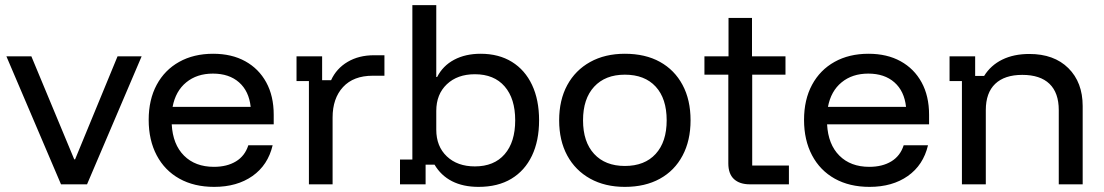

<svg xmlns="http://www.w3.org/2000/svg" viewBox="-20 -720 4313 750"><path d="M218.3 0 5 -500H102.5L270 -97.5H273.3L439.2 -500H533.3L320 0Z M816.7 10Q738.3 10 680.8 -22.1Q623.3 -54.2 592.1 -113.3Q560.8 -172.5 560.8 -251.7Q560.8 -330.8 592.1 -388.8Q623.3 -446.7 680 -478.3Q736.7 -510 812.5 -510Q885 -510 937.9 -480.8Q990.8 -451.7 1020 -398.3Q1049.2 -345 1049.2 -271.7V-234.2H650.8Q655 -155.8 698.8 -112.1Q742.5 -68.3 815.8 -68.3Q866.7 -68.3 901.7 -89.6Q936.7 -110.8 950 -152.5H1045Q1026.7 -75 966.3 -32.5Q905.8 10 816.7 10ZM654.2 -302.5H959.2Q952.5 -364.2 913.8 -398.3Q875 -432.5 811.7 -432.5Q749.2 -432.5 707.5 -398.3Q665.8 -364.2 654.2 -302.5Z M1186.7 0V-403.3H1138.3V-500H1238.3V-406.7H1273.3Q1294.2 -452.5 1337.9 -478.3Q1381.7 -504.2 1440.8 -504.2H1481.7V-424.2H1435.8Q1360.8 -424.2 1320 -380Q1279.2 -335.8 1279.2 -260.8V0Z M1849.2 10Q1789.2 10 1745.8 -12.1Q1702.5 -34.2 1677.5 -76.7H1642.5V0H1542.5V-96.7H1590.8V-700H1684.2V-419.2H1687.5Q1710 -463.3 1754.2 -486.7Q1798.3 -510 1857.5 -510Q1928.3 -510 1979.6 -478.3Q2030.8 -446.7 2058.3 -388.3Q2085.8 -330 2085.8 -250Q2085.8 -170 2057.9 -111.7Q2030 -53.3 1977.5 -21.7Q1925 10 1849.2 10ZM1835 -70Q1910 -70 1951.2 -117.5Q1992.5 -165 1992.5 -250Q1992.5 -335 1951.2 -382.5Q1910 -430 1835 -430Q1766.7 -430 1725.4 -390.8Q1684.2 -351.7 1684.2 -286.7V-213.3Q1684.2 -148.3 1725.4 -109.2Q1766.7 -70 1835 -70Z M2420.8 10Q2343.3 10 2285.4 -22.1Q2227.5 -54.2 2195.8 -112.5Q2164.2 -170.8 2164.2 -250Q2164.2 -329.2 2195.8 -387.5Q2227.5 -445.8 2285.4 -477.9Q2343.3 -510 2420.8 -510Q2500.8 -510 2557.9 -478.3Q2615 -446.7 2646.2 -388.3Q2677.5 -330 2677.5 -250Q2677.5 -170.8 2646.2 -112.1Q2615 -53.3 2557.5 -21.7Q2500 10 2420.8 10ZM2420.8 -71.7Q2498.3 -71.7 2541.2 -118.8Q2584.2 -165.8 2584.2 -250Q2584.2 -335 2541.2 -381.7Q2498.3 -428.3 2420.8 -428.3Q2344.2 -428.3 2300.8 -381.2Q2257.5 -334.2 2257.5 -250Q2257.5 -165.8 2300.8 -118.8Q2344.2 -71.7 2420.8 -71.7Z M2909.2 0Q2869.2 0 2847.1 -20.4Q2825 -40.8 2825 -81.7V-428.3H2731.7V-500H2825.8V-650H2917.5V-500H3048.3V-428.3H2918.3V-73.3H3061.7V0Z M3376.7 10Q3298.3 10 3240.8 -22.1Q3183.3 -54.2 3152.1 -113.3Q3120.8 -172.5 3120.8 -251.7Q3120.8 -330.8 3152.1 -388.8Q3183.3 -446.7 3240 -478.3Q3296.7 -510 3372.5 -510Q3445 -510 3497.9 -480.8Q3550.8 -451.7 3580 -398.3Q3609.2 -345 3609.2 -271.7V-234.2H3210.8Q3215 -155.8 3258.8 -112.1Q3302.5 -68.3 3375.8 -68.3Q3426.7 -68.3 3461.7 -89.6Q3496.7 -110.8 3510 -152.5H3605Q3586.7 -75 3526.2 -32.5Q3465.8 10 3376.7 10ZM3214.2 -302.5H3519.2Q3512.5 -364.2 3473.8 -398.3Q3435 -432.5 3371.7 -432.5Q3309.2 -432.5 3267.5 -398.3Q3225.8 -364.2 3214.2 -302.5Z M3737.5 0V-403.3H3689.2V-500H3789.2V-423.3H3824.2Q3850 -465 3895 -487.1Q3940 -509.2 4000.8 -509.2Q4097.5 -509.2 4153.3 -453.8Q4209.2 -398.3 4209.2 -305.8V0H4115.8V-290Q4115.8 -357.5 4079.6 -392.5Q4043.3 -427.5 3973.3 -427.5Q3904.2 -427.5 3867.5 -392.5Q3830.8 -357.5 3830.8 -290V0Z"/></svg>

Font: Funnel Display
Style: Regular
Weight: 400
Designer: NORD ID, Kristian Moeller
Foundry: Dicotype
Version: Version 1.000